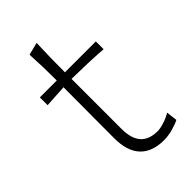

<svg xmlns="http://www.w3.org/2000/svg" viewBox="-214 -760 843 843"><g transform="rotate(-45 207.0 -339.0)"><path d="M280.8 10.3Q310.1 10.3 339.1 1.7Q368.2 -6.8 382.3 -14.6L376 -65.9Q356.9 -53.7 331.5 -45.7Q306.2 -37.6 289.6 -37.6Q236.3 -37.6 210.2 -67.4Q184.1 -97.2 184.1 -156.7V-467.3Q231 -466.8 279.8 -465.1Q328.6 -463.4 376 -460V-508.3H184.1Q184.1 -557.6 184.8 -597.2Q185.5 -636.7 187.5 -687.5L128.9 -672.9Q131.3 -630.4 132.3 -591.1Q133.3 -551.8 133.3 -508.3H28.3V-460L133.3 -466.3Q133.3 -407.2 132.8 -324.5Q132.3 -241.7 132.3 -150.4Q132.3 -70.3 170.4 -30Q208.5 10.3 280.8 10.3Z"/></g></svg>

Font: Pinar-VF-FD
Style: Regular
Weight: 300
Designer: Amin Abedi
Version: Version 3.0